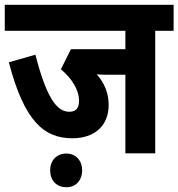

<svg xmlns="http://www.w3.org/2000/svg" viewBox="-20 -642 747 804"><path d="M630 -513H707V-622H0V-513H505V-436H277L235 -352C280 -314 311 -267 311 -220C311 -189 298 -174 270 -174C213 -174 172 -245 128 -413L17 -381C82 -133 165 -63 283 -63C376 -63 435 -115 435 -203C435 -252 417 -295 385 -331C401 -329 419 -329 436 -329H505V0H630ZM190 71C190 113 216 142 258 142C298 142 324 113 324 71C324 31 298 1 258 1C216 1 190 31 190 71Z"/></svg>

Font: Noto Sans Devanagari Condensed
Style: Bold
Weight: 700
Width: 3
Designer: Jelle Bosma - Monotype Design Team
Foundry: Monotype Imaging Inc.
Version: Version 2.004